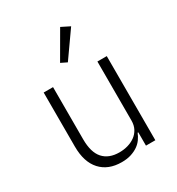

<svg xmlns="http://www.w3.org/2000/svg" viewBox="-185 -884 932 1012"><g transform="rotate(-30 281.5 -378.0)"><path d="M413 -81H409Q402 -63 390 -46Q378 -29 360 -16.5Q342 -4 317.5 4Q293 12 260 12Q178 12 132 -38.5Q86 -89 86 -183V-512H143V-194Q143 -115 177 -77Q211 -39 275 -39Q302 -39 326.5 -46Q351 -53 370.5 -67Q390 -81 401.5 -102.5Q413 -124 413 -153V-512H470V0H413ZM276 -586 239 -604 334 -768 386 -742Z"/></g></svg>

Font: IBM Plex Thai Light
Style: Regular
Weight: 300
Designer: Mike Abbink, Paul van der Laan, Pieter van Rosmalen, Ben Mitchell, Mark Frömberg
Foundry: Bold Monday
Version: Version 1.0